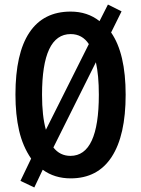

<svg xmlns="http://www.w3.org/2000/svg" viewBox="-20 -826 620 845"><path d="M533 -409Q533 -230 471.5 -135.5Q410 -41 291 -41Q220 -41 168 -79L131 -1L70 -30L117 -128Q80 -182 64 -251.5Q48 -321 48 -410Q48 -591 109.5 -683Q171 -775 291 -775Q365 -775 418 -733L455 -806L515 -776L469 -683Q533 -591 533 -409ZM165 -409Q165 -315 182 -255L371 -632Q342 -676 291 -676Q165 -676 165 -409ZM415 -409Q415 -495 402 -552L215 -177Q244 -140 290 -140Q415 -140 415 -409Z"/></svg>

Font: Noto Sans Tamil UI ExtraCondensed SemiBold
Style: Regular
Weight: 600
Width: 2
Designer: Jelle Bosma - Monotype Design Team
Foundry: Monotype Imaging Inc.
Version: Version 2.004; ttfautohint (v1.8.4.7-5d5b)